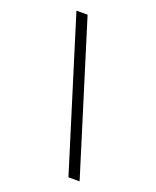

<svg xmlns="http://www.w3.org/2000/svg" viewBox="-173 -922 945 1164"><g transform="rotate(20 300.0 -340.0)"><path d="M414 143 114 -823H186L486 143Z"/></g></svg>

Font: Iosevka Curly Slab LtEx
Style: Italic
Weight: 300
Width: 7
Italic angle: -9°
Monospace: yes
Designer: Belleve Invis
Foundry: Belleve Invis
Version: Version 11.1.0; ttfautohint (v1.8.3)